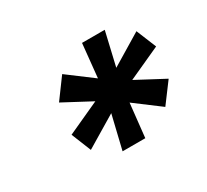

<svg xmlns="http://www.w3.org/2000/svg" viewBox="-92 -868 743 688"><g transform="rotate(-30 279.5 -523.5)"><path d="M239.3 -318.4 272.5 -457.1 143.5 -379.6 110.6 -461.2 244.4 -522.5 129.5 -583.7 190.2 -666.3 293.6 -588.8 307.7 -727.5H401.7L369.4 -588.8L497.5 -666.3L531.3 -583.7L397.1 -522.5L512.4 -461.2L451.5 -379.6L348.3 -457.1L333.3 -318.4Z"/></g></svg>

Font: Inter Variable
Style: Italic
Weight: 400
Italic angle: -9.39999°
Designer: Rasmus Andersson
Foundry: rsms
Version: Version 4.001;git-9221beed3